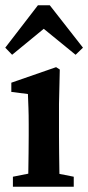

<svg xmlns="http://www.w3.org/2000/svg" viewBox="-20 -709 335 729"><path d="M86 0Q87 -21 87.5 -55.5Q88 -90 88.5 -127.5Q89 -165 89 -193V-236Q89 -274 88 -299Q87 -324 86 -352L23 -360V-395L193 -454L207 -445L204 -314V-193Q204 -165 204.5 -127.5Q205 -90 205.5 -55.5Q206 -21 207 0ZM29 0V-38L120 -56H169L260 -38V0ZM267 -501 104 -634H188L26 -501L0 -528L124 -689H169L295 -528Z"/></svg>

Font: Lisu Bosa ExtraBold
Style: Regular
Weight: 800
Designer: David Morse, Annie Olsen, Victor Gaultney, Frank Grießhammer (Latin)
Foundry: SIL International
Version: Version 2.000